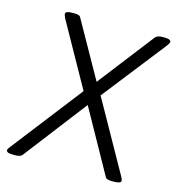

<svg xmlns="http://www.w3.org/2000/svg" viewBox="-105 -794 821 887"><g transform="rotate(15 305.5 -350.0)"><path d="M38 2Q19 2 12 -1.5Q5 -5 5 -12Q5 -16 9.5 -22Q14 -28 18 -33L276 -366L106 -670Q104 -676 102 -680.5Q100 -685 100 -688Q100 -696 108.5 -699Q117 -702 135 -702H143Q155 -702 162.5 -699.5Q170 -697 173 -690L323 -423L528 -688Q534 -696 543 -699Q552 -702 563 -702H571Q589 -702 596.5 -698.5Q604 -695 604 -689Q604 -685 600 -678.5Q596 -672 592 -667L357 -367L546 -30Q549 -24 551 -19.5Q553 -15 553 -11Q553 -4 543.5 -1Q534 2 517 2H507Q495 2 487.5 -1Q480 -4 477 -11L311 -309L83 -12Q78 -4 68.5 -1Q59 2 48 2Z"/></g></svg>

Font: Asap Light
Style: Italic
Weight: 300
Italic angle: -6°
Designer: Pablo Cosgaya
Foundry: Omnibus-Type
Version: Version 3.001